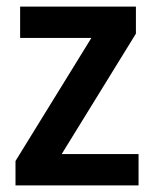

<svg xmlns="http://www.w3.org/2000/svg" viewBox="-20 -562 468 582"><path d="M400 0H27V-74L257 -447H41V-542H392V-460L167 -95H400Z"/></svg>

Font: Noto Sans Gujarati SemiCondensed SemiBold
Style: Regular
Weight: 600
Width: 4
Designer: Jelle Bosma - Monotype Design Team, Universal Thirst
Foundry: Monotype Imaging Inc.
Version: Version 2.106; ttfautohint (v1.8.4.7-5d5b)